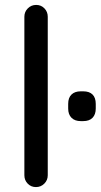

<svg xmlns="http://www.w3.org/2000/svg" viewBox="-20 -760 409 780"><path d="M126 0Q106 0 92.5 -14Q79 -28 79 -48V-692Q79 -712 93 -726Q107 -740 127 -740Q147 -740 160.5 -726Q174 -712 174 -692V-48Q174 -28 160 -14Q146 0 126 0ZM257 -319V-338Q257 -363 270.5 -376Q284 -389 308 -389H318Q343 -389 356 -376Q369 -363 369 -338V-319Q369 -295 356 -281.5Q343 -268 318 -268H308Q284 -268 270.5 -281.5Q257 -295 257 -319Z"/></svg>

Font: Quicksand Medium
Style: Regular
Weight: 500
Designer: Andrew Paglinawan
Foundry: Andrew Paglinawan
Version: Version 3.000